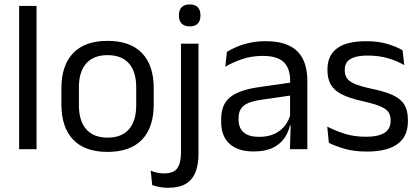

<svg xmlns="http://www.w3.org/2000/svg" viewBox="-20 -690 1940 888"><path d="M68.5 0V-662.5H149V0Z M477.5 12.5Q372.5 12.5 318.2 -44.2Q264 -101 264 -207.5V-282Q264 -388 318.5 -444.5Q373 -501 477.5 -501Q582.5 -501 636.8 -444.5Q691 -388 691 -282V-207.5Q691 -101 636.8 -44.2Q582.5 12.5 477.5 12.5ZM477.5 -53.5Q542.5 -53.5 576.2 -92Q610 -130.5 610 -203V-286.5Q610 -358.5 576.2 -396.8Q542.5 -435 477.5 -435Q413 -435 379 -396.8Q345 -358.5 345 -286.5V-203Q345 -130.5 379 -92Q413 -53.5 477.5 -53.5Z M817 -66.5V-488H898V-66.5ZM857.5 -568Q832.5 -568 820 -581.2Q807.5 -594.5 807.5 -617.5V-620Q807.5 -643.5 820 -656.5Q832.5 -669.5 857.5 -669.5Q882.5 -669.5 894.8 -656.5Q907 -643.5 907 -620V-617.5Q907 -594 894.8 -581Q882.5 -568 857.5 -568ZM757 178.5Q736 178.5 716.8 174.8Q697.5 171 684 166L677 99Q691 105.5 706.2 108.8Q721.5 112 738.5 112Q783.5 112 800.2 87.8Q817 63.5 817 18V-136.5H898V22Q898 71 884.2 106Q870.5 141 839.8 159.8Q809 178.5 757 178.5Z M1321 0 1324.5 -118.5 1321.5 -131V-286.5L1322 -315Q1322 -374.5 1291.8 -403Q1261.5 -431.5 1196 -431.5Q1143.5 -431.5 1099.8 -416.5Q1056 -401.5 1022 -381.5L1029.5 -450.5Q1048.5 -462 1074.8 -473.2Q1101 -484.5 1134.8 -492Q1168.5 -499.5 1209 -499.5Q1261.5 -499.5 1298.2 -486.8Q1335 -474 1357.8 -450Q1380.5 -426 1391 -392Q1401.5 -358 1401.5 -316V0ZM1153 10.5Q1080.5 10.5 1041.8 -24.8Q1003 -60 1003 -125.5V-140Q1003 -207.5 1044.8 -240.8Q1086.5 -274 1177.5 -287L1332 -309L1336.5 -250L1187.5 -228.5Q1131.5 -220.5 1107.5 -201.2Q1083.5 -182 1083.5 -144.5V-136.5Q1083.5 -98 1107.2 -77.5Q1131 -57 1178.5 -57Q1220.5 -57 1250.5 -71.5Q1280.5 -86 1299 -110.5Q1317.5 -135 1324 -165L1336.5 -110H1321Q1314 -78 1294.8 -50.5Q1275.5 -23 1241 -6.2Q1206.5 10.5 1153 10.5Z M1677 11Q1618 11 1574 -1.8Q1530 -14.5 1501 -29.5L1493.5 -104.5Q1530 -85.5 1573.8 -71.5Q1617.5 -57.5 1673 -57.5Q1729.5 -57.5 1758 -75.5Q1786.5 -93.5 1786.5 -129V-134.5Q1786.5 -157.5 1775.8 -172.5Q1765 -187.5 1737 -199Q1709 -210.5 1657.5 -222Q1596 -235.5 1560.5 -253.8Q1525 -272 1509.8 -299Q1494.5 -326 1494.5 -365V-369.5Q1494.5 -433.5 1539 -466.5Q1583.5 -499.5 1673 -499.5Q1730.5 -499.5 1772.8 -486.5Q1815 -473.5 1842 -457.5L1849.5 -389Q1817 -408 1775 -420.5Q1733 -433 1680.5 -433Q1642.5 -433 1619 -425.2Q1595.5 -417.5 1585 -403.2Q1574.5 -389 1574.5 -369V-365Q1574.5 -343 1585 -327.8Q1595.5 -312.5 1622.8 -301.2Q1650 -290 1698.5 -279.5Q1761 -267 1797.8 -249.5Q1834.5 -232 1850.5 -205.2Q1866.5 -178.5 1866.5 -136.5V-128Q1866.5 -59 1818.5 -24Q1770.5 11 1677 11Z"/></svg>

Font: Anek Bangla Medium
Style: Regular
Weight: 400
Version: Version 1.003